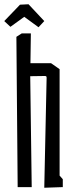

<svg xmlns="http://www.w3.org/2000/svg" viewBox="-32 -879 345 902"><path d="M187 -513Q187 -518 185.5 -520Q184 -522 178 -522L110 -521L117 0H51L45 -706L70 -722H113L111 -582H208L248 -554V-54L263 -37V0L176 3ZM82 -800 17 -753 -12 -780 62 -857 102 -859 176 -780 149 -751Z"/></svg>

Font: Bahianita
Style: Regular
Weight: 400
Designer: Pablo Cosgaya & Dani Raskovsky
Foundry: Pablo Cosgaya & Dani Raskovsky
Version: Version 1.008